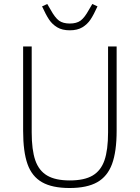

<svg xmlns="http://www.w3.org/2000/svg" viewBox="-20 -931 701 963"><path d="M96 -275V-698H139V-267Q139 -179 157 -127Q175 -75 216.5 -50.5Q258 -26 330 -26Q403 -26 444.5 -50.5Q486 -75 504 -127Q522 -179 522 -267V-698H565V-275Q565 -171 542 -108.5Q519 -46 467.5 -17Q416 12 329 12Q242 12 191 -17Q140 -46 118 -108Q96 -170 96 -275ZM191 -899 217 -911 234 -882Q256 -842 276 -827.5Q296 -813 330 -813Q364 -813 384 -827.5Q404 -842 426 -882L443 -911L469 -899Q450 -857 434 -833Q418 -809 393 -794Q368 -779 330 -779Q292 -779 267 -794Q242 -809 226 -833Q210 -857 191 -899Z"/></svg>

Font: Anuphan ExtraLight
Style: Regular
Weight: 200
Designer: Cadson Demak
Version: Version 3.001